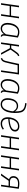

<svg xmlns="http://www.w3.org/2000/svg" viewBox="2376 -3158 793 5584"><g transform="rotate(90 2772.0 -365.5)"><path d="M392 0 428 -251H154L118 0H72L146 -522H192L160 -291H434L466 -522H512L438 0Z M1072 -490 1017 -112Q1014 -93 1014 -78Q1014 -57 1021.5 -43.5Q1029 -30 1048 -23L1035 11Q1004 2 988 -16Q972 -34 972 -71L973 -86Q942 -41 900.5 -15Q859 11 810 11Q733 11 689.5 -43Q646 -97 646 -192Q646 -270 673.5 -348.5Q701 -427 760.5 -479.5Q820 -532 911 -532Q959 -532 995.5 -521.5Q1032 -511 1072 -490ZM695 -193Q695 -113 726.5 -71Q758 -29 815 -29Q863 -29 902.5 -58.5Q942 -88 977 -145L1023 -467Q975 -494 912 -494Q837 -494 788.5 -447Q740 -400 717.5 -330.5Q695 -261 695 -193Z M1613 -496Q1579 -483 1561.5 -466.5Q1544 -450 1513 -405L1422 -276L1571 0H1521L1381 -257H1296L1259 0H1213L1287 -522H1333L1301 -296H1384L1483 -435Q1515 -481 1537 -500Q1559 -519 1598 -532Z M2072 0H2026L2094 -482H1877L1835 -293Q1807 -164 1790.5 -111Q1774 -58 1749 -31.5Q1724 -5 1675 8L1669 -31Q1702 -41 1719.5 -62.5Q1737 -84 1751 -132.5Q1765 -181 1790 -298L1838 -522H2146Z M2705 -490 2650 -112Q2647 -93 2647 -78Q2647 -57 2654.5 -43.5Q2662 -30 2681 -23L2668 11Q2637 2 2621 -16Q2605 -34 2605 -71L2606 -86Q2575 -41 2533.5 -15Q2492 11 2443 11Q2366 11 2322.5 -43Q2279 -97 2279 -192Q2279 -270 2306.5 -348.5Q2334 -427 2393.5 -479.5Q2453 -532 2544 -532Q2592 -532 2628.5 -521.5Q2665 -511 2705 -490ZM2328 -193Q2328 -113 2359.5 -71Q2391 -29 2448 -29Q2496 -29 2535.5 -58.5Q2575 -88 2610 -145L2656 -467Q2608 -494 2545 -494Q2470 -494 2421.5 -447Q2373 -400 2350.5 -330.5Q2328 -261 2328 -193Z M2835 -190Q2835 -267 2859 -337Q2883 -407 2934.5 -452Q2986 -497 3063 -497Q3163 -497 3220 -403V-411Q3220 -512 3203.5 -569Q3187 -626 3134.5 -659.5Q3082 -693 2974 -704L2986 -742Q3107 -729 3167 -690Q3227 -651 3246.5 -583Q3266 -515 3266 -397Q3266 -289 3238.5 -196.5Q3211 -104 3154 -46.5Q3097 11 3013 11Q2930 11 2882.5 -44Q2835 -99 2835 -190ZM3217 -350Q3189 -403 3151 -430.5Q3113 -458 3067 -458Q2972 -458 2927.5 -379Q2883 -300 2883 -190Q2883 -115 2917 -72Q2951 -29 3013 -29Q3107 -29 3156 -119.5Q3205 -210 3217 -350Z M3437 -209V-199Q3437 -113 3474.5 -71.5Q3512 -30 3577 -30Q3619 -30 3653.5 -43Q3688 -56 3727 -84L3749 -51Q3707 -20 3665 -4.5Q3623 11 3575 11Q3487 11 3438 -43.5Q3389 -98 3389 -198Q3389 -277 3418 -354Q3447 -431 3506.5 -481.5Q3566 -532 3654 -532Q3724 -532 3764.5 -497.5Q3805 -463 3805 -409Q3805 -316 3709.5 -268.5Q3614 -221 3437 -209ZM3440 -247Q3599 -258 3678 -297Q3757 -336 3757 -407Q3757 -445 3731 -469Q3705 -493 3654 -493Q3589 -493 3543.5 -457.5Q3498 -422 3472.5 -366Q3447 -310 3440 -247Z M4231 0 4267 -251H3993L3957 0H3911L3985 -522H4031L3999 -291H4273L4305 -522H4351L4277 0Z M4816 0 4852 -251H4578L4542 0H4496L4570 -522H4616L4584 -291H4858L4890 -522H4936L4862 0Z M5470 -515 5399 0H5353L5384 -220H5238L5084 0H5029L5193 -232Q5148 -246 5124.5 -279Q5101 -312 5101 -357Q5101 -433 5154.5 -482.5Q5208 -532 5323 -532Q5392 -532 5470 -515ZM5148 -357Q5148 -311 5178.5 -285Q5209 -259 5261 -259H5390L5422 -483Q5369 -494 5321 -494Q5230 -494 5189 -456Q5148 -418 5148 -357Z"/></g></svg>

Font: Fira Sans ExtraLight
Style: Italic
Weight: 275
Italic angle: -8°
Designer: Carrois Corporate & Edenspiekermann AG
Foundry: Carrois Corporate GbR & Edenspiekermann AG
Version: Version 4.203